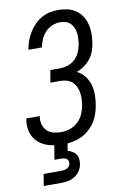

<svg xmlns="http://www.w3.org/2000/svg" viewBox="-103 -802 706 1082"><g transform="rotate(-10 250.0 -261.5)"><path d="M206 8Q181 8 156 4.5Q131 1 108.5 -8Q86 -17 67.5 -32.5Q49 -48 38 -69.5Q27 -91 24 -115.5Q21 -140 25 -166Q25 -168 25.5 -169.5Q26 -171 26 -172H104Q104 -171 103.5 -170Q103 -169 103 -168Q99 -146 105 -124.5Q111 -103 126 -88Q141 -73 162.5 -67.5Q184 -62 206 -62Q232 -62 257.5 -70.5Q283 -79 303 -97.5Q323 -116 334 -141Q345 -166 349 -191Q352 -210 352.5 -228.5Q353 -247 350 -265Q347 -283 339 -299Q331 -315 318 -326Q305 -337 287.5 -342Q270 -347 251 -347H195L207 -417H263Q285 -417 308.5 -425Q332 -433 349.5 -450Q367 -467 376.5 -489.5Q386 -512 390 -535Q392 -551 393 -567.5Q394 -584 391.5 -599.5Q389 -615 382.5 -629Q376 -643 365 -653.5Q354 -664 339 -668.5Q324 -673 308 -673Q285 -673 262 -663.5Q239 -654 222.5 -636Q206 -618 196 -595.5Q186 -573 183 -551H105Q109 -575 117.5 -599Q126 -623 139 -645Q152 -667 170.5 -686.5Q189 -706 211.5 -719Q234 -732 259 -737.5Q284 -743 308 -743Q335 -743 361.5 -737Q388 -731 409 -716.5Q430 -702 444 -680.5Q458 -659 464.5 -633.5Q471 -608 471 -580.5Q471 -553 467 -526Q463 -503 455 -480Q447 -457 431.5 -437.5Q416 -418 395.5 -403.5Q375 -389 352 -381Q378 -368 395.5 -346Q413 -324 421.5 -296.5Q430 -269 430 -239Q430 -209 425 -179Q421 -154 412.5 -129Q404 -104 389 -81.5Q374 -59 353 -41Q332 -23 307.5 -12Q283 -1 257.5 3.5Q232 8 206 8ZM57 220 68 153H168Q177 153 185 151.5Q193 150 201 146.5Q209 143 214.5 136Q220 129 221 121Q223 113 220 105Q217 97 210.5 92.5Q204 88 196 86.5Q188 85 180 85H142L156 0H232L224 48Q238 52 250 59Q262 66 270 77Q278 88 280 102.5Q282 117 280 132Q277 152 265.5 170.5Q254 189 236 200.5Q218 212 197.5 216Q177 220 157 220Z"/></g></svg>

Font: Iosevka SS04 Oblique
Style: Regular
Weight: 400
Italic angle: -9°
Monospace: yes
Designer: Belleve Invis
Foundry: Belleve Invis
Version: Version 19.0.0; ttfautohint (v1.8.4)